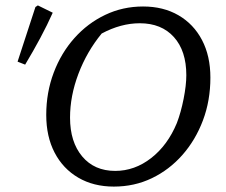

<svg xmlns="http://www.w3.org/2000/svg" viewBox="-20 -681 835 710"><path d="M401 9Q326 9 269.5 -24Q213 -57 182 -116.5Q151 -176 151 -256Q151 -339 178.5 -412Q206 -485 255 -540Q304 -595 369 -626Q434 -657 509 -657Q584 -657 640 -624.5Q696 -592 727 -533Q758 -474 758 -394Q758 -309 730.5 -236Q703 -163 654.5 -108Q606 -53 541.5 -22Q477 9 401 9ZM406 -49Q478 -49 539 -96.5Q600 -144 634 -226Q649 -265 659 -315.5Q669 -366 669 -403Q669 -493 623 -544Q577 -595 497 -595Q427 -595 356 -557Q301 -490 270 -408Q239 -326 239 -246Q239 -156 284 -102.5Q329 -49 406 -49ZM73 -442 45 -453 111 -655 120 -661 175 -634Q155 -589 129 -540.5Q103 -492 73 -442Z"/></svg>

Font: Piazzolla
Style: Italic
Weight: 400
Italic angle: -11.3°
Designer: Juan Pablo del Peral
Foundry: Huerta Tipografica
Version: Version 1.330